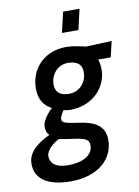

<svg xmlns="http://www.w3.org/2000/svg" viewBox="-100 -774 773 1070"><g transform="rotate(-10 286.0 -238.5)"><path d="M400 -592 427 -708H334L307 -592ZM287 -251C233 -251 211 -277 211 -318C211 -369 248 -422 310 -422C366 -422 389 -398 389 -354C389 -306 353 -251 287 -251ZM274 1C328 9 355 17 355 51C355 116 283 140 213 140C141 140 113 109 113 72C113 37 156 2 188 -13C204 -9 235 -4 274 1ZM213 231C367 231 458 148 458 39C458 -45 394 -72 312 -83C244 -93 219 -98 219 -118C219 -138 241 -167 241 -167C241 -167 259 -162 279 -162C409 -162 489 -256 489 -352C489 -378 485 -398 480 -411H551L572 -500L425 -494C425 -494 365 -511 315 -511C187 -511 110 -418 110 -313C110 -248 136 -213 179 -190C179 -190 121 -138 121 -94C121 -72 126 -58 139 -45C83 -17 13 24 13 97C13 190 93 231 213 231Z"/></g></svg>

Font: RazerF5 SemiBold
Style: Italic
Weight: 600
Foundry: Razer Inc.
Version: Version 2